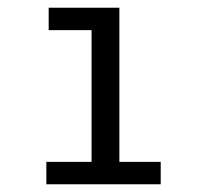

<svg xmlns="http://www.w3.org/2000/svg" viewBox="-20 -477 540 497"><path d="M106 -457V-399H217V-58H100V0H396V-58H289V-457Z"/></svg>

Font: Inconsolatazi4
Style: Regular
Weight: 400
Designer: Raph Levien, Kirill Tkachev
Foundry: Cyreal
Version: Version 1.013